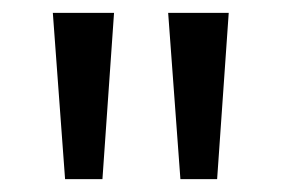

<svg xmlns="http://www.w3.org/2000/svg" viewBox="-20 -734 437 298"><path d="M157 -714 139 -456H81L62 -714ZM335 -714 317 -456H260L241 -714Z"/></svg>

Font: Noto Sans Hebrew SemiCondensed
Style: Regular
Weight: 400
Width: 4
Designer: Monotype Design Team
Foundry: Monotype Imaging Inc.
Version: Version 2.004; ttfautohint (v1.8.4.7-5d5b)